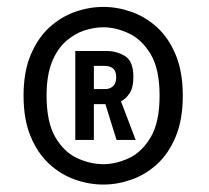

<svg xmlns="http://www.w3.org/2000/svg" viewBox="-20 -720 590 542"><path d="M272 -199Q231.5 -199 191.8 -213Q152 -227 119.2 -257Q86.5 -287 66.5 -334.8Q46.5 -382.5 46.5 -450Q46.5 -517 66.5 -564.8Q86.5 -612.5 119.2 -642.5Q152 -672.5 191.8 -686.5Q231.5 -700.5 272 -700.5Q311.5 -700.5 351.2 -686.5Q391 -672.5 423.8 -642.5Q456.5 -612.5 476.2 -564.8Q496 -517 496 -450Q496 -382.5 476.2 -334.8Q456.5 -287 423.8 -257Q391 -227 351.2 -213Q311.5 -199 272 -199ZM272 -256.5Q306.5 -256.5 343.2 -273.2Q380 -290 405.2 -332.2Q430.5 -374.5 430.5 -450Q430.5 -525.5 405.2 -567.2Q380 -609 343.2 -626Q306.5 -643 272 -643Q245.5 -643 217.5 -633.8Q189.5 -624.5 165.2 -602.8Q141 -581 126.2 -543.8Q111.5 -506.5 111.5 -450Q111.5 -374.5 136.5 -332.2Q161.5 -290 198.5 -273.2Q235.5 -256.5 272 -256.5ZM192.5 -325V-576H282Q309 -576 332.8 -561.8Q356.5 -547.5 356.5 -502.5Q356.5 -473 346 -457Q335.5 -441 321.5 -434L363 -325H309L277.5 -426H245V-325ZM245 -468.5H276.5Q290 -468.5 299 -476.5Q308 -484.5 308 -502Q308 -519.5 299 -526.8Q290 -534 276.5 -534H245Z"/></svg>

Font: Trispace SemiCondensed Medium
Style: Regular
Weight: 500
Width: 4
Designer: Tyler Finck
Foundry: Etcetera Type Company
Version: Version 1.210; ttfautohint (v1.8.3)